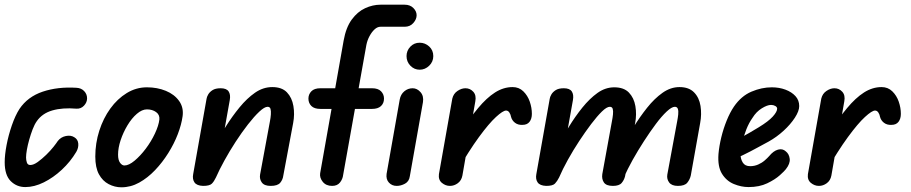

<svg xmlns="http://www.w3.org/2000/svg" viewBox="-22 -792 3883 818"><path d="M86 5Q49 5 23.5 -20.5Q-2 -46 -2 -101Q-2 -132 6 -174Q14 -216 28.5 -258Q43 -300 61 -328Q96 -380 160 -401.5Q224 -423 304 -418Q324 -417 336.5 -404Q349 -391 349 -373Q349 -356 336 -342Q323 -328 304 -329Q244 -334 201 -321.5Q158 -309 135 -276Q125 -262 117 -241Q109 -220 102.5 -197Q96 -174 92.5 -154Q89 -134 89 -121Q89 -110 92.5 -99.5Q96 -89 107 -89Q121 -89 139 -102Q157 -115 175 -132.5Q193 -150 206 -166.5Q219 -183 224 -191Q237 -208 258.5 -212.5Q280 -217 295 -207Q310 -198 311.5 -180Q313 -162 303 -145Q278 -103 241.5 -69Q205 -35 164.5 -15Q124 5 86 5Z M495 6Q467 6 441 -7.5Q415 -21 399.5 -49.5Q384 -78 384 -125Q384 -182 401 -235Q418 -288 448 -329.5Q478 -371 518 -395.5Q558 -420 604 -420Q648 -420 684.5 -405Q721 -390 741 -362Q761 -334 756 -297Q751 -261 735.5 -220.5Q720 -180 695 -140Q670 -100 638.5 -67Q607 -34 571 -14Q535 6 495 6ZM508 -87Q527 -87 551.5 -107.5Q576 -128 599 -158.5Q622 -189 638 -223Q654 -257 657 -283Q659 -303 643 -314.5Q627 -326 604 -326Q583 -326 561 -307Q539 -288 521 -258Q503 -228 492 -195Q481 -162 481 -133Q481 -110 489.5 -98.5Q498 -87 508 -87Z M1131 0Q1104 0 1093.5 -14.5Q1083 -29 1086 -48L1128 -275Q1131 -290 1132 -304.5Q1133 -319 1130.5 -328Q1128 -337 1118 -337Q1105 -337 1083 -316.5Q1061 -296 1034.5 -262Q1008 -228 982 -188Q956 -148 934 -108Q912 -68 898 -36L890 -171Q913 -210 940 -253Q967 -296 998.5 -334.5Q1030 -373 1064.5 -397Q1099 -421 1138 -421Q1179 -421 1200.5 -398.5Q1222 -376 1228 -340.5Q1234 -305 1227 -268L1185 -44Q1183 -27 1172 -13.5Q1161 0 1131 0ZM843 0Q816 -1 806.5 -15Q797 -29 801 -50L858 -371Q859 -379 865 -389.5Q871 -400 883.5 -408Q896 -416 918 -416Q943 -416 952 -402.5Q961 -389 957 -366L898 -36Q890 -19 880.5 -9.5Q871 0 843 0Z M1393 0Q1367 0 1353 -17.5Q1339 -35 1342 -54L1442 -619Q1452 -675 1476.5 -708.5Q1501 -742 1533.5 -757Q1566 -772 1599 -772H1702Q1725 -772 1739 -758Q1753 -744 1753 -727Q1753 -710 1739 -694Q1725 -678 1702 -678H1599Q1586 -678 1574 -667Q1562 -656 1552.5 -638.5Q1543 -621 1539 -601L1440 -47Q1438 -29 1426.5 -14.5Q1415 0 1393 0ZM1292 -372Q1292 -390 1304.5 -403Q1317 -416 1343 -416H1563Q1589 -416 1601.5 -403Q1614 -390 1614 -372Q1614 -352 1601 -340Q1588 -328 1563 -328H1343Q1317 -328 1304.5 -340.5Q1292 -353 1292 -372Z M1668 0Q1648 0 1635 -14Q1622 -28 1625 -51L1681 -368Q1685 -390 1700.5 -403Q1716 -416 1736 -416Q1755 -416 1769.5 -399.5Q1784 -383 1780 -357L1724 -41Q1721 -19 1703.5 -9.5Q1686 0 1668 0ZM1766 -495Q1743 -495 1726.5 -512Q1710 -529 1710 -553Q1710 -576 1726 -593Q1742 -610 1766 -610Q1789 -610 1806.5 -594Q1824 -578 1824 -553Q1824 -529 1806.5 -512Q1789 -495 1766 -495Z M2204 -260Q2185 -259 2172 -269Q2159 -279 2155 -295Q2154 -303 2148.5 -312Q2143 -321 2134 -321Q2121 -321 2091 -293.5Q2061 -266 2018.5 -208Q1976 -150 1923 -58L1938 -226Q1978 -287 2014.5 -331Q2051 -375 2087 -398Q2123 -421 2162 -421Q2189 -421 2207.5 -403Q2226 -385 2235 -359Q2244 -333 2244 -307Q2244 -286 2234 -273Q2224 -260 2204 -260ZM1895 0Q1876 0 1860.5 -13Q1845 -26 1848 -50L1905 -372Q1910 -393 1927 -404.5Q1944 -416 1961 -416Q1981 -416 1994.5 -401Q2008 -386 2003 -360L1948 -44Q1944 -23 1928.5 -11.5Q1913 0 1895 0Z M2305 0Q2278 -1 2268.5 -15Q2259 -29 2263 -50L2320 -371Q2321 -379 2327 -389.5Q2333 -400 2345.5 -408Q2358 -416 2380 -416Q2405 -416 2414 -402.5Q2423 -389 2419 -366L2360 -36Q2352 -20 2342.5 -10Q2333 0 2305 0ZM2589 0Q2561 0 2551 -14.5Q2541 -29 2544 -50L2585 -275Q2588 -290 2589.5 -304.5Q2591 -319 2588.5 -328Q2586 -337 2576 -337Q2563 -337 2542.5 -317Q2522 -297 2497 -264Q2472 -231 2446 -191.5Q2420 -152 2397.5 -111.5Q2375 -71 2360 -36L2352 -169Q2375 -208 2401.5 -251.5Q2428 -295 2459 -333.5Q2490 -372 2523.5 -396Q2557 -420 2595 -420Q2636 -420 2657.5 -397.5Q2679 -375 2685 -340Q2691 -305 2684 -267L2641 -41Q2637 -25 2626.5 -12.5Q2616 0 2589 0ZM2866 0Q2840 0 2829 -14.5Q2818 -29 2821 -48L2863 -275Q2866 -290 2867.5 -304.5Q2869 -319 2866 -328Q2863 -337 2853 -337Q2840 -337 2818.5 -317Q2797 -297 2772 -263.5Q2747 -230 2721.5 -190.5Q2696 -151 2673.5 -111Q2651 -71 2637 -37L2628 -169Q2651 -208 2677.5 -251Q2704 -294 2735 -333Q2766 -372 2800.5 -396.5Q2835 -421 2873 -421Q2913 -421 2935 -398.5Q2957 -376 2962.5 -340.5Q2968 -305 2961 -268L2921 -44Q2917 -27 2906 -13.5Q2895 0 2866 0Z M3167 5Q3136 5 3104.5 -8Q3073 -21 3054 -51.5Q3035 -82 3039 -136Q3042 -170 3051 -207Q3060 -244 3074 -278.5Q3088 -313 3105 -338Q3136 -383 3179.5 -401.5Q3223 -420 3266 -420Q3298 -420 3324.5 -410Q3351 -400 3367 -382.5Q3383 -365 3383 -340Q3383 -319 3364.5 -290.5Q3346 -262 3316.5 -235Q3287 -208 3253 -189Q3232 -178 3204 -162.5Q3176 -147 3145 -132Q3114 -117 3086 -104L3100 -187Q3111 -193 3130.5 -203.5Q3150 -214 3171.5 -226.5Q3193 -239 3211 -250Q3252 -275 3270.5 -295.5Q3289 -316 3289 -329Q3289 -336 3281 -340.5Q3273 -345 3263 -345Q3247 -345 3223.5 -330.5Q3200 -316 3184 -290Q3169 -269 3158 -241.5Q3147 -214 3140.5 -185.5Q3134 -157 3133 -134Q3133 -115 3142.5 -99.5Q3152 -84 3174 -84Q3192 -84 3208 -91Q3224 -98 3236 -108.5Q3248 -119 3255 -127Q3273 -149 3292.5 -154.5Q3312 -160 3326 -147Q3340 -136 3342.5 -115.5Q3345 -95 3326 -71Q3321 -64 3300.5 -45.5Q3280 -27 3246.5 -11Q3213 5 3167 5Z M3776 -260Q3757 -259 3744 -269Q3731 -279 3727 -295Q3726 -303 3720.5 -312Q3715 -321 3706 -321Q3693 -321 3663 -293.5Q3633 -266 3590.5 -208Q3548 -150 3495 -58L3510 -226Q3550 -287 3586.5 -331Q3623 -375 3659 -398Q3695 -421 3734 -421Q3761 -421 3779.5 -403Q3798 -385 3807 -359Q3816 -333 3816 -307Q3816 -286 3806 -273Q3796 -260 3776 -260ZM3467 0Q3448 0 3432.5 -13Q3417 -26 3420 -50L3477 -372Q3482 -393 3499 -404.5Q3516 -416 3533 -416Q3553 -416 3566.5 -401Q3580 -386 3575 -360L3520 -44Q3516 -23 3500.5 -11.5Q3485 0 3467 0Z"/></svg>

Font: Edu QLD Beginner SemiBold
Style: Regular
Weight: 600
Designer: Tina and Corey Anderson
Foundry: Google for Education
Version: Version 1.003